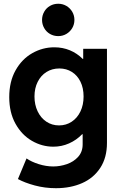

<svg xmlns="http://www.w3.org/2000/svg" viewBox="-20 -781 638 1014"><path d="M74.7 164.6 120.1 55.7Q146 73.7 184.8 85.9Q223.6 98.1 261.2 98.1Q297.4 98.1 333 85.9Q368.7 73.7 392.6 47.4Q416.5 21 416.5 -18.6V-72.3H414.1Q383.8 -41 344.7 -23.7Q305.7 -6.3 261.7 -6.3Q202.1 -6.3 148.7 -37.1Q95.2 -67.9 62 -127.2Q28.8 -186.5 28.8 -268.1Q28.8 -350.1 62.3 -409.7Q95.7 -469.2 150.4 -500.2Q205.1 -531.2 266.6 -531.2Q311 -531.2 349.1 -515.4Q387.2 -499.5 416.5 -470.2H419.4V-523.4H544.9V-26.4Q544.9 51.3 509.8 105.2Q474.6 159.2 413.8 186Q353 212.9 275.4 212.9Q217.3 212.9 163.8 198.5Q110.4 184.1 74.7 164.6ZM421.4 -271.5Q421.4 -315.9 405 -349.4Q388.7 -382.8 359.6 -401.1Q330.6 -419.4 293.5 -419.4Q255.4 -419.4 225.6 -400.9Q195.8 -382.3 179 -348.6Q162.1 -314.9 162.1 -271.5Q162.1 -228 178.7 -193.1Q195.3 -158.2 224.9 -138.4Q254.4 -118.7 292 -118.7Q329.1 -118.7 358.6 -138.2Q388.2 -157.7 404.8 -192.4Q421.4 -227.1 421.4 -271.5ZM202.1 -675.8Q202.1 -699.2 213.4 -719Q224.6 -738.8 244.1 -750Q263.7 -761.2 287.6 -761.2Q311 -761.2 330.6 -749.8Q350.1 -738.3 361.6 -718.8Q373 -699.2 373 -675.8Q373 -652.3 361.6 -632.8Q350.1 -613.3 330.6 -601.8Q311 -590.3 287.6 -590.3Q263.7 -590.3 244.1 -601.6Q224.6 -612.8 213.4 -632.6Q202.1 -652.3 202.1 -675.8Z"/></svg>

Font: Reddit Sans
Style: Bold
Weight: 700
Designer: Stephen Hutchings
Foundry: Reddit
Version: Version 1.013